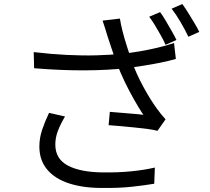

<svg xmlns="http://www.w3.org/2000/svg" viewBox="-20 -882 1040 951"><path d="M773 -822Q786 -805 800.5 -780Q815 -755 829.5 -730Q844 -705 854 -684L800 -660Q791 -681 777 -706Q763 -731 748 -756Q733 -781 719 -799ZM883 -862Q897 -843 912.5 -818Q928 -793 943 -768Q958 -743 967 -724L913 -700Q897 -734 874.5 -772.5Q852 -811 830 -839ZM513 -701Q508 -718 501.5 -739Q495 -760 488 -780L574 -790Q578 -762 587.5 -725.5Q597 -689 609 -651.5Q621 -614 632 -581Q655 -516 690 -452Q725 -388 757 -344Q767 -330 778 -316.5Q789 -303 800 -291L760 -234Q742 -239 712 -243Q682 -247 648 -250.5Q614 -254 580 -257Q546 -260 518 -262L524 -328Q553 -326 584.5 -323Q616 -320 644.5 -318Q673 -316 690 -313Q669 -345 645 -387Q621 -429 598.5 -475.5Q576 -522 559 -567Q543 -610 532 -644Q521 -678 513 -701ZM147 -624Q231 -614 309.5 -610Q388 -606 458.5 -608Q529 -610 586 -616Q626 -620 670.5 -627.5Q715 -635 759.5 -645.5Q804 -656 842 -669L851 -590Q816 -580 774 -571.5Q732 -563 690 -556.5Q648 -550 612 -545Q516 -534 399 -533.5Q282 -533 149 -544ZM302 -305Q280 -268 267 -234.5Q254 -201 254 -166Q254 -95 316 -62Q378 -29 490 -28Q566 -27 630.5 -33.5Q695 -40 747 -52L744 28Q697 36 633 43Q569 50 485 49Q391 49 321 26Q251 3 213 -43Q175 -89 175 -156Q175 -198 188.5 -238.5Q202 -279 223 -323Z"/></svg>

Font: Farlight84_Sys_V01
Style: Regular
Weight: 400
Designer: Ryoko NISHIZUKA  (kana, bopomofo & ideographs); Paul D. Hunt (Latin, Greek & Cyrillic); Sandoll Communications , Soo-you
Foundry: Adobe
Version: Version 2.004;October 29, 2024;FontCreator 14.0.0.2814 64-bi